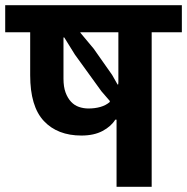

<svg xmlns="http://www.w3.org/2000/svg" viewBox="-40 -718 719 738"><path d="M408 -258H403Q387 -232 354 -214.5Q321 -197 273 -197Q181 -197 128.5 -253Q76 -309 76 -429V-594H-20V-698H659V-594H543V0H408ZM414 -393Q415 -397 415 -405V-594H269V-592L320 -531L391 -430L412 -393ZM204 -416Q204 -384 212 -362.5Q220 -341 233 -327Q246 -313 263.5 -307Q281 -301 300 -301Q325 -301 346 -307Q367 -313 382 -326V-330L350 -367L248 -508L207 -574H204Z"/></svg>

Font: IBM Plex Sans Devanagari
Style: Bold
Weight: 700
Designer: Mike Abbink, Paul van der Laan, Pieter van Rosmalen, Erin McLaughlin
Foundry: Bold Monday
Version: Version 1.1